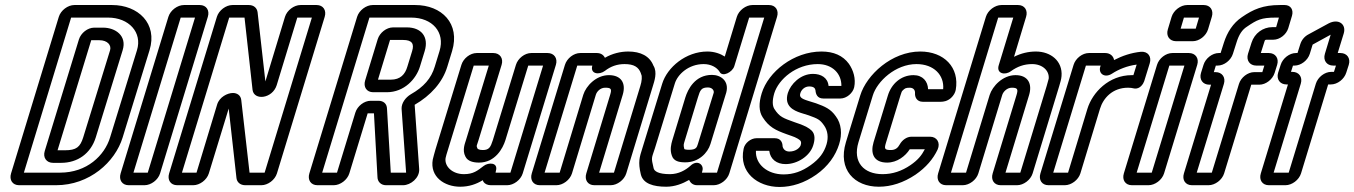

<svg xmlns="http://www.w3.org/2000/svg" viewBox="-20 -712 5389 764"><path d="M410 -642C493 -642 547 -583 525 -512L418 -165C396 -93 326 -25 219 -25H75L263 -642ZM214 -645 24 -22C16 4 30 25 56 25H203C336 25 438 -67 468 -165L575 -512C608 -619 529 -692 426 -692H276C250 -692 222 -671 214 -645ZM294 -555 158 -111C150 -85 165 -64 191 -64H223C289 -64 341 -101 361 -165L468 -512C486 -570 439 -602 390 -602H355C329 -602 302 -581 294 -555ZM311 -165C299 -127 284 -114 238 -114H209L343 -552H375C408 -552 424 -532 418 -512Z M511 -25 699 -642H756L568 -25ZM617 -22 807 -645C815 -671 801 -692 775 -692H712C686 -692 658 -671 650 -645L460 -22C452 4 466 25 492 25H555C581 25 609 4 617 -22Z M974 -25H973L940 -314C938 -333 923 -342 907 -342C885 -342 853 -326 844 -296L762 -25H704L892 -642H952H953L985 -354C991 -311 1064 -319 1081 -373L1163 -642H1221L1033 -25ZM1082 -22 1272 -645C1280 -671 1266 -692 1240 -692H1176C1150 -692 1122 -671 1114 -645L1036 -388L1005 -663C1003 -680 990 -692 970 -692H905C879 -692 851 -671 843 -645L653 -22C645 4 659 25 685 25H749C775 25 803 4 811 -22L890 -280L921 -3C923 13 936 25 956 25H1020C1046 25 1074 4 1082 -22Z M1394 -264 1321 -25H1262L1450 -642H1616C1700 -642 1752 -584 1729 -509L1710 -447C1696 -400 1666 -366 1615 -337C1593 -324 1577 -301 1578 -279L1596 -25H1535L1520 -278C1520 -300 1505 -311 1486 -311H1455C1429 -311 1402 -290 1394 -264ZM1370 -22 1443 -261H1468L1482 -8C1482 11 1496 25 1516 25H1584C1614 25 1650 -4 1648 -39L1630 -295C1694 -332 1741 -384 1760 -447L1779 -509C1812 -618 1738 -692 1632 -692H1463C1437 -692 1409 -671 1401 -645L1211 -22C1203 4 1217 25 1243 25H1308C1334 25 1362 4 1370 -22ZM1483 -556 1433 -392C1425 -366 1439 -345 1465 -345H1519C1589 -345 1636 -398 1651 -447L1670 -509C1687 -566 1656 -603 1599 -603H1544C1518 -603 1491 -582 1483 -556ZM1535 -395H1484L1532 -553H1584C1619 -553 1629 -538 1620 -509L1601 -447C1592 -416 1573 -395 1535 -395Z M1953 -31C1964 -67 1923 -66 1905 -52C1880 -33 1864 -19 1826 -19C1780 -19 1748 -50 1753 -83C1754 -90 1758 -101 1763 -118L1865 -451H1925L1834 -154C1831 -143 1818 -115 1832 -89C1841 -70 1864 -65 1886 -65C1951 -65 1981 -122 1991 -154L2082 -451H2141L2011 -25H1952ZM2060 -22 2192 -454C2200 -480 2185 -501 2159 -501H2094C2068 -501 2041 -480 2033 -454L1941 -154C1932 -126 1926 -115 1901 -115C1885 -115 1881 -120 1880 -121C1874 -133 1878 -133 1884 -154L1976 -454C1984 -480 1969 -501 1943 -501H1877C1851 -501 1824 -480 1816 -454L1713 -118C1708 -101 1705 -89 1702 -77C1690 -8 1749 31 1811 31C1846 31 1875 21 1901 5C1901 5 1903 10 1904 12C1910 20 1920 25 1933 25H1998C2024 25 2052 4 2060 -22Z M2531 -417C2536 -410 2534 -388 2528 -370L2423 -25H2364L2458 -335C2472 -382 2451 -413 2403 -413C2352 -413 2312 -370 2301 -335L2207 -25H2147L2277 -451H2337C2327 -417 2365 -413 2387 -430C2410 -448 2436 -457 2465 -457C2503 -457 2521 -445 2530 -421C2531 -420 2530 -418 2531 -417ZM2355 -501H2289C2263 -501 2236 -480 2228 -454L2096 -22C2088 4 2102 25 2128 25H2194C2220 25 2248 4 2256 -22L2351 -335C2355 -348 2369 -363 2388 -363C2412 -363 2415 -358 2408 -335L2313 -22C2305 4 2319 25 2345 25H2410C2436 25 2464 4 2472 -22L2578 -370C2583 -387 2597 -424 2580 -451C2565 -489 2529 -507 2480 -507C2449 -507 2416 -499 2387 -482C2382 -493 2371 -501 2355 -501Z M2780 -457C2809 -457 2832 -444 2843 -427C2854 -403 2895 -425 2902 -449L2961 -642H3021L2833 -25H2773L2775 -33C2782 -56 2755 -79 2727 -52C2708 -35 2680 -19 2646 -19C2599 -19 2584 -31 2581 -42C2570 -88 2573 -81 2586 -122L2665 -379C2676 -416 2720 -457 2780 -457ZM2754 25H2820C2846 25 2874 4 2882 -22L3072 -645C3080 -671 3066 -692 3040 -692H2974C2948 -692 2920 -671 2912 -645L2864 -487C2847 -498 2823 -507 2795 -507C2709 -507 2635 -444 2615 -379L2536 -122C2525 -87 2518 -68 2530 -18C2539 19 2580 31 2631 31C2665 31 2696 19 2722 4C2727 15 2737 25 2754 25ZM2870 -344C2882 -390 2848 -414 2813 -414C2745 -414 2717 -356 2707 -324L2655 -153C2651 -139 2645 -117 2653 -94C2660 -70 2683 -66 2707 -66C2760 -66 2796 -103 2807 -139ZM2820 -343 2757 -139C2753 -125 2749 -116 2722 -116C2709 -116 2704 -118 2703 -119C2699 -136 2700 -136 2705 -153L2757 -324C2766 -354 2771 -364 2797 -364C2814 -364 2822 -352 2820 -343Z M3328 -370H3277C3274 -403 3247 -418 3215 -418C3165 -418 3126 -377 3115 -342C3099 -289 3139 -272 3166 -263L3198 -253C3234 -240 3243 -236 3259 -213C3274 -192 3277 -165 3269 -138C3259 -105 3241 -80 3206 -55C3171 -30 3137 -18 3098 -18C3033 -18 2985 -59 2988 -112H3041C3045 -78 3071 -59 3106 -59C3153 -59 3203 -91 3216 -134C3223 -156 3224 -178 3210 -192C3199 -203 3183 -211 3161 -219L3141 -226C3097 -242 3082 -246 3061 -279C3054 -291 3052 -310 3061 -341C3078 -396 3147 -457 3234 -457C3293 -457 3329 -418 3328 -370ZM3121 -109C3105 -109 3096 -119 3094 -130C3094 -143 3088 -162 3063 -162H2990C2967 -162 2943 -142 2939 -120C2919 -27 2994 32 3082 32C3131 32 3181 16 3228 -17C3275 -50 3305 -93 3319 -138C3332 -179 3328 -220 3306 -249C3286 -278 3263 -288 3227 -301L3195 -311C3166 -320 3160 -327 3165 -342C3169 -355 3182 -368 3200 -368C3219 -368 3224 -360 3225 -352C3226 -338 3232 -320 3256 -320H3324C3349 -320 3374 -342 3379 -365C3386 -399 3376 -432 3358 -458C3334 -491 3297 -507 3249 -507C3138 -507 3037 -426 3011 -341C2999 -302 2999 -269 3015 -245C3040 -206 3066 -194 3110 -178L3130 -171C3148 -165 3161 -157 3165 -152C3166 -150 3170 -146 3166 -134C3163 -125 3148 -109 3121 -109Z M3513 -332 3456 -146C3443 -102 3456 -65 3510 -65C3550 -65 3583 -91 3600 -118H3660C3647 -93 3632 -75 3603 -55C3568 -31 3531 -19 3492 -19C3417 -19 3372 -67 3396 -146L3453 -332C3470 -388 3543 -457 3627 -457C3696 -457 3738 -413 3733 -357H3673C3672 -388 3652 -413 3615 -413C3565 -413 3527 -378 3513 -332ZM3477 31C3526 31 3575 15 3623 -17C3665 -46 3693 -79 3711 -117C3723 -144 3708 -168 3681 -168H3607C3588 -168 3570 -155 3560 -137C3553 -124 3543 -115 3525 -115C3499 -115 3498 -120 3506 -146L3563 -332C3567 -346 3569 -349 3571 -351C3580 -360 3583 -363 3600 -363C3614 -363 3622 -354 3621 -341C3620 -326 3628 -307 3652 -307H3723C3734 -307 3749 -309 3764 -322C3775 -332 3781 -344 3783 -354C3799 -444 3736 -507 3642 -507C3528 -507 3428 -414 3403 -332L3346 -146C3313 -37 3380 31 3477 31Z M4087 -457C4128 -457 4156 -431 4153 -399C4152 -394 4149 -384 4145 -370L4040 -25H3981L4075 -334C4088 -377 4072 -413 4021 -413C3970 -413 3929 -369 3918 -334L3824 -25H3764L3952 -642H4012L3954 -452C3944 -419 3979 -411 4003 -429C4028 -447 4055 -457 4087 -457ZM4031 -692H3965C3939 -692 3911 -671 3903 -645L3713 -22C3705 4 3719 25 3745 25H3811C3837 25 3865 4 3873 -22L3968 -334C3972 -347 3987 -363 4006 -363C4029 -363 4032 -357 4025 -334L3930 -22C3922 4 3936 25 3962 25H4027C4053 25 4081 4 4089 -22L4195 -370C4199 -384 4203 -396 4204 -409C4209 -469 4161 -507 4102 -507C4072 -507 4043 -500 4015 -486L4063 -645C4071 -671 4057 -692 4031 -692Z M4378 -501H4313C4287 -501 4260 -480 4252 -454L4120 -22C4112 4 4126 25 4152 25H4217C4243 25 4271 4 4279 -22L4357 -279C4370 -322 4407 -363 4469 -363C4476 -363 4486 -362 4493 -360C4517 -356 4530 -380 4533 -389L4555 -460C4563 -486 4549 -508 4520 -506C4481 -502 4446 -490 4413 -473C4411 -488 4398 -501 4378 -501ZM4490 -413H4484C4392 -413 4327 -344 4307 -279L4230 -25H4171L4301 -451H4360L4358 -446C4350 -419 4376 -400 4405 -419C4431 -436 4465 -450 4503 -455Z M4503 -25 4633 -451H4693L4563 -25ZM4612 -22 4744 -454C4752 -480 4737 -501 4711 -501H4645C4619 -501 4592 -480 4584 -454L4452 -22C4444 4 4458 25 4484 25H4550C4576 25 4604 4 4612 -22ZM4678 -598 4691 -642H4751L4738 -598ZM4787 -595 4802 -645C4810 -671 4796 -692 4770 -692H4704C4678 -692 4650 -671 4642 -645L4627 -595C4619 -569 4634 -548 4660 -548H4726C4752 -548 4779 -569 4787 -595Z M4817 -425H4810L4818 -451H4825C4851 -451 4878 -472 4886 -498L4900 -542C4910 -575 4923 -594 4942 -606C4982 -633 4998 -642 5057 -642H5069L5058 -604H5043C5006 -604 4972 -580 4960 -542L4946 -498C4938 -472 4953 -451 4979 -451H5011L5003 -425H4971C4945 -425 4918 -404 4910 -378L4802 -25H4742L4850 -378C4858 -404 4843 -425 4817 -425ZM4851 -22 4959 -375H4991C5017 -375 5044 -396 5052 -422L5062 -454C5070 -480 5055 -501 5029 -501H4997L5010 -542C5014 -554 5012 -554 5027 -554H5047C5072 -554 5098 -574 5106 -599L5121 -649C5128 -673 5116 -692 5092 -692H5073C5006 -692 4967 -675 4922 -644C4886 -620 4863 -583 4850 -542L4837 -501H4830C4804 -501 4777 -480 4769 -454L4759 -422C4751 -396 4766 -375 4792 -375H4799L4691 -22C4683 4 4697 25 4723 25H4789C4815 25 4843 4 4851 -22Z M5123 -426H5117L5125 -451H5131C5157 -451 5184 -472 5192 -498L5203 -534L5204 -535L5275 -574L5252 -498C5244 -472 5259 -451 5285 -451H5296L5288 -426H5277C5251 -426 5224 -405 5216 -379L5108 -25H5048L5156 -379C5164 -405 5149 -426 5123 -426ZM5157 -22 5265 -376H5276C5302 -376 5329 -397 5337 -423L5347 -454C5355 -480 5340 -501 5314 -501H5303L5327 -579C5338 -616 5306 -639 5267 -619L5188 -576C5170 -567 5159 -552 5154 -536L5143 -501H5137C5111 -501 5084 -480 5076 -454L5066 -423C5058 -397 5073 -376 5099 -376H5105L4997 -22C4989 4 5003 25 5029 25H5095C5121 25 5149 4 5157 -22Z"/></svg>

Font: DIN Rundschrift
Style: MittelKontKu
Weight: 400
Version: Version 1.027